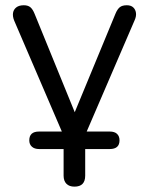

<svg xmlns="http://www.w3.org/2000/svg" viewBox="-20 -513 558 720"><path d="M259.2 186.9Q239.8 186.9 229.2 176.2Q218.5 165.5 218.5 145.7V27.9L234.1 45.9H126.4Q109.3 45.9 99.6 37.1Q89.8 28.3 89.8 13.3Q89.8 -19.7 126.4 -19.7H221.6V2.8L33.2 -435.7Q26.9 -451.4 28.8 -464.3Q30.8 -477.2 41 -485.2Q51.2 -493.3 69.2 -493.3Q84.7 -493.3 93.7 -486Q102.7 -478.7 109.9 -460.8L273.6 -59.6H246.8L412.9 -461.3Q420.1 -478.7 429.3 -486Q438.5 -493.3 455.6 -493.3Q471.2 -493.3 479.7 -485.2Q488.2 -477.2 489.9 -464.5Q491.6 -451.8 484.7 -436.7L296.4 0.5V-19.7H391.6Q409.7 -19.7 418.9 -11Q428.2 -2.2 428.2 13.3Q428.2 45.9 391.6 45.9H283.9L299.5 27.9V145.7Q299.5 186.9 259.2 186.9Z"/></svg>

Font: Nunito ExtraLight
Style: Regular
Weight: 200
Designer: Vernon Adams
Foundry: Vernon Adams
Version: Version 3.602